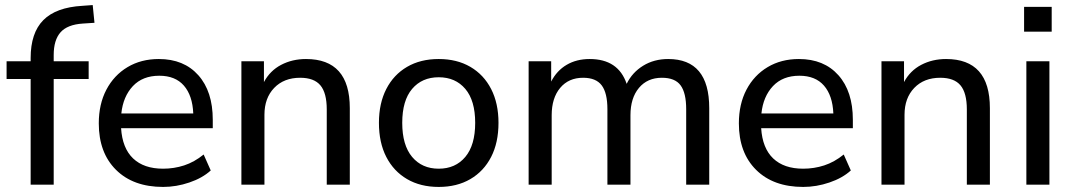

<svg xmlns="http://www.w3.org/2000/svg" viewBox="-20 -729 4236 758"><path d="M101 0V-417H6V-487H101V-500Q101 -599 151 -649.5Q201 -700 305 -706L346 -709L353 -639L307 -636Q246 -632 219 -601.5Q192 -571 192 -512V-487H330V-417H192V0Z M624 9Q506 9 438 -58.5Q370 -126 370 -242Q370 -318 400 -375Q430 -432 483.5 -464Q537 -496 607 -496Q706 -496 763 -432Q820 -368 820 -256V-223H458Q463 -144 505.5 -103.5Q548 -63 624 -63Q667 -63 707 -76Q747 -89 784 -119L812 -56Q779 -26 727.5 -8.5Q676 9 624 9ZM609 -430Q543 -430 504.5 -389Q466 -348 459 -281H743Q740 -352 706 -391Q672 -430 609 -430Z M933 0V-487H1022V-405Q1046 -450 1090 -473Q1134 -496 1188 -496Q1361 -496 1361 -302V0H1270V-297Q1270 -362 1245 -392Q1220 -422 1165 -422Q1101 -422 1062.5 -382Q1024 -342 1024 -276V0Z M1712 9Q1640 9 1587 -22Q1534 -53 1505 -109.5Q1476 -166 1476 -244Q1476 -321 1505 -377.5Q1534 -434 1587 -465Q1640 -496 1712 -496Q1784 -496 1837 -465Q1890 -434 1919 -377.5Q1948 -321 1948 -244Q1948 -166 1919 -109.5Q1890 -53 1837 -22Q1784 9 1712 9ZM1712 -63Q1778 -63 1817 -109.5Q1856 -156 1856 -244Q1856 -332 1817 -378Q1778 -424 1712 -424Q1646 -424 1607 -378Q1568 -332 1568 -244Q1568 -156 1607 -109.5Q1646 -63 1712 -63Z M2067 0V-487H2156V-407Q2178 -450 2217 -473Q2256 -496 2308 -496Q2421 -496 2454 -398Q2476 -443 2519 -469.5Q2562 -496 2618 -496Q2780 -496 2780 -302V0H2689V-298Q2689 -362 2667 -392Q2645 -422 2593 -422Q2536 -422 2502.5 -382Q2469 -342 2469 -274V0H2378V-298Q2378 -362 2355.5 -392Q2333 -422 2282 -422Q2225 -422 2191.5 -382Q2158 -342 2158 -274V0Z M3151 9Q3033 9 2965 -58.5Q2897 -126 2897 -242Q2897 -318 2927 -375Q2957 -432 3010.5 -464Q3064 -496 3134 -496Q3233 -496 3290 -432Q3347 -368 3347 -256V-223H2985Q2990 -144 3032.5 -103.5Q3075 -63 3151 -63Q3194 -63 3234 -76Q3274 -89 3311 -119L3339 -56Q3306 -26 3254.5 -8.5Q3203 9 3151 9ZM3136 -430Q3070 -430 3031.5 -389Q2993 -348 2986 -281H3270Q3267 -352 3233 -391Q3199 -430 3136 -430Z M3460 0V-487H3549V-405Q3573 -450 3617 -473Q3661 -496 3715 -496Q3888 -496 3888 -302V0H3797V-297Q3797 -362 3772 -392Q3747 -422 3692 -422Q3628 -422 3589.5 -382Q3551 -342 3551 -276V0Z M4023 -604V-702H4132V-604ZM4032 0V-487H4123V0Z"/></svg>

Font: Nunito Sans Medium
Style: Regular
Weight: 500
Designer: Vernon Adams
Foundry: Vernon Adams
Version: Version 3.101; ttfautohint (v1.8.4.7-5d5b);gftools[0.9.27]